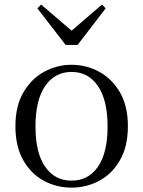

<svg xmlns="http://www.w3.org/2000/svg" viewBox="-20 -818 636 852"><path d="M297.5 14.6Q231.2 14.6 174.4 -15.9Q117.6 -46.5 83 -107.4Q48.4 -168.3 48.4 -257.8Q48.4 -347.6 84.1 -408.5Q119.7 -469.3 176.7 -500Q233.7 -530.6 297.5 -530.6Q362.2 -530.6 419.2 -500.1Q476.2 -469.5 511.9 -408.7Q547.5 -347.8 547.5 -257.8Q547.5 -168 512.4 -107.2Q477.3 -46.3 420.5 -15.8Q363.7 14.6 297.5 14.6ZM297.5 -16.4Q372 -16.4 414.7 -78.2Q457.4 -140.1 457.4 -256.6Q457.4 -373.4 414.7 -436.1Q372 -498.8 297.5 -498.8Q223.1 -498.8 180.3 -436.1Q137.5 -373.4 137.5 -256.6Q137.5 -140.1 180.3 -78.2Q223.1 -16.4 297.5 -16.4ZM162.4 -797.8 325.2 -658.4H270.5L432.6 -797.8L448.8 -780.9L324.5 -618.7H271.3L145.9 -780.9Z"/></svg>

Font: Noto Serif KR
Style: Regular
Weight: 200
Designer: Ryoko NISHIZUKA 西塚涼子 (kana & ideographs); Frank Grießhammer (Latin, Greek & Cyrillic); Wenlong ZHANG 张文龙 (bopomofo); San
Foundry: Adobe
Version: Version 2.001;hotconv 1.1.0;makeotfexe 2.6.0